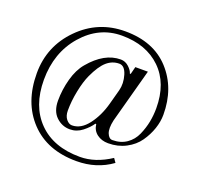

<svg xmlns="http://www.w3.org/2000/svg" viewBox="-129 -873 1078 1035"><g transform="rotate(20 410.0 -356.0)"><path d="M318 -131Q273 -131 239.5 -163Q206 -195 206 -255Q206 -318 223 -380Q240 -442 273 -481Q355 -579 449 -579Q475 -579 495.5 -560Q516 -541 520 -524H525L536 -567H608L524 -257Q513 -208 523.5 -181.5Q534 -155 554 -155Q601 -155 635 -178.5Q669 -202 686 -241Q703 -280 710.5 -318.5Q718 -357 718 -397Q718 -540 634.5 -621Q551 -702 411 -702Q280 -702 188 -596.5Q96 -491 96 -335Q96 -184 182 -97Q268 -10 420 -10Q508 -10 596 -68L612 -45Q525 18 410 18Q242 18 145 -84.5Q48 -187 48 -355Q48 -510 156.5 -620Q265 -730 420 -730Q583 -730 674.5 -630Q766 -530 766 -377Q766 -338 752 -296.5Q738 -255 711.5 -217Q685 -179 639.5 -155Q594 -131 538 -131Q500 -131 473.5 -151Q447 -171 443 -206L438 -207Q421 -181 389 -156Q357 -131 318 -131ZM322 -155Q373 -155 413.5 -208Q454 -261 474 -335L497 -420Q508 -462 494 -508.5Q480 -555 449 -555Q409 -555 377.5 -527.5Q346 -500 316 -435Q298 -396 286 -336.5Q274 -277 274 -223Q274 -192 289 -173.5Q304 -155 322 -155Z"/></g></svg>

Font: Old Standard TT
Style: Regular
Weight: 400
Designer: Alexey Kryukov <alexios@thessalonica.org.ru>
Version: Version 1.0